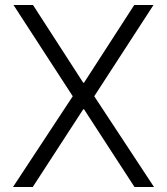

<svg xmlns="http://www.w3.org/2000/svg" viewBox="-20 -748 669 768"><path d="M112 -728H34L271 -363L32 0H111L313 -311H316L518 0H596L357 -363L594 -728H517L316 -417H313Z"/></svg>

Font: Wafeq Light
Style: Regular
Weight: 300
Designer: Rasmus Andersson & Azza Alameddine
Foundry: Google & TypeTogether
Version: Version 3.000;January 28, 2025;FontCreator 15.0.0.3014 64-bi